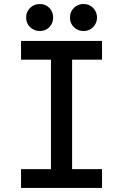

<svg xmlns="http://www.w3.org/2000/svg" viewBox="-20 -920 602 940"><path d="M229.5 0V-719.7H333V0ZM83 0V-91.8H479.5V0ZM83 -627.9V-719.7H479.5V-627.9ZM389.2 -768.1Q360.8 -768.1 341.6 -787.1Q322.3 -806.2 322.8 -834Q322.3 -862.3 341.6 -881.3Q360.8 -900.4 389.2 -900.4Q417 -900.4 435.8 -881.3Q454.6 -862.3 455.1 -834Q454.6 -806.2 435.8 -787.1Q417 -768.1 389.2 -768.1ZM174.8 -768.1Q147 -768.1 127.4 -787.1Q107.9 -806.2 107.9 -834Q107.9 -862.3 127.4 -881.3Q147 -900.4 174.8 -900.4Q203.1 -900.4 221.7 -881.3Q240.2 -862.3 240.2 -834Q240.2 -806.2 221.7 -787.1Q203.1 -768.1 174.8 -768.1Z"/></svg>

Font: Reddit Mono Medium
Style: Regular
Weight: 500
Monospace: yes
Designer: Stephen Hutchings
Foundry: Reddit
Version: Version 1.014